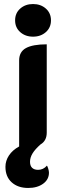

<svg xmlns="http://www.w3.org/2000/svg" viewBox="-20 -729 328 953"><path d="M55 -628Q55 -664 80.5 -686.5Q106 -709 144 -709Q182 -709 207.5 -686.5Q233 -664 233 -628Q233 -592 207.5 -569.5Q182 -547 144 -547Q106 -547 80.5 -569.5Q55 -592 55 -628ZM213 93Q216 97 219.5 108.5Q223 120 223 128Q223 162 194 183Q165 204 120 204Q69 204 38 176Q7 148 7 99Q7 69 24.5 42.5Q42 16 75 -2V-429Q75 -472 109 -490.5Q143 -509 212 -509V-71Q212 -30 181 -12Q154 12 141.5 32.5Q129 53 129 74Q129 94 139.5 104Q150 114 169 114Q195 114 213 93Z"/></svg>

Font: K2D ExtraBold
Style: Regular
Weight: 800
Designer: Katatrad Aksorn Co.,Ltd.
Foundry: Cadson Demak Co.,Ltd.
Version: Version 1.000; ttfautohint (v1.6)